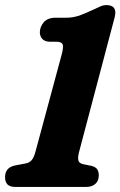

<svg xmlns="http://www.w3.org/2000/svg" viewBox="-34 -739 476 759"><path d="M164 -574Q144 -574 133.8 -584.5Q123.5 -595 123.5 -612Q124 -633.5 139.2 -651.2Q154.5 -669 186.5 -669H229Q251.5 -669 273 -675.5Q294.5 -682 336.5 -701.5Q352.5 -709.5 363.8 -714.2Q375 -719 385.5 -719Q431.5 -719 419.5 -671.5L278.5 -138Q273 -117 275.8 -105.2Q278.5 -93.5 294.5 -90L329 -83Q345 -78.5 350.8 -69Q356.5 -59.5 356.5 -46Q356.5 -24 342.8 -12Q329 0 307 0H27Q4.5 0 -5 -10.5Q-14.5 -21 -14 -39.5Q-13.5 -76 23.5 -84.5L67.5 -93Q82 -95.5 91 -105.8Q100 -116 106 -138.5L210 -524Q218 -554 213.5 -564Q209 -574 189 -574Z"/></svg>

Font: Fraunces 144pt SuperSoft
Style: Bold Italic
Weight: 700
Italic angle: -16°
Version: Version 1.000;[0bf87f6ff]